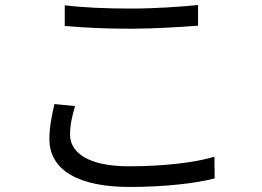

<svg xmlns="http://www.w3.org/2000/svg" viewBox="-20 -722 1040 762"><path d="M237 -619C316 -612 400 -608 499 -608C590 -608 699 -615 766 -620V-702C695 -695 594 -688 499 -688C400 -688 309 -692 237 -701V-619ZM196 -309C187 -268 176 -222 176 -170C176 -46 293 20 494 20C635 20 761 5 832 -14L831 -100C756 -77 629 -62 492 -62C334 -62 258 -114 258 -188C258 -225 266 -261 278 -301L196 -309Z"/></svg>

Font: Source Han Sans CN Regular
Style: Regular
Weight: 400
Designer: Ryoko NISHIZUKA (kana & ideographs); Paul D. Hunt (Latin, Greek & Cyrillic); Wenlong ZHANG (bopomofo); Sandoll Communica
Foundry: Adobe Systems Incorporated
Version: Version 1.004;PS 1.004;hotconv 1.0.82;makeotf.lib2.5.63406